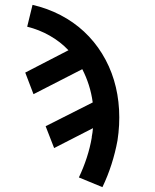

<svg xmlns="http://www.w3.org/2000/svg" viewBox="-20 -548 640 791"><path d="M402 223 305 183Q324 143 337.5 101.5Q351 60 358 19V16Q360 7 361 -2Q362 -11 363 -20L203 62L168 -28L362 -126Q357 -163 346 -197.5Q335 -232 319 -263L118 -160L84 -249L262 -341Q229 -376 185 -401Q141 -426 92 -438L114 -528Q175 -514 229 -486Q283 -458 326 -418Q369 -378 400.5 -327Q432 -276 449.5 -218Q467 -160 470.5 -96.5Q474 -33 464 31Q455 80 439.5 128.5Q424 177 402 223Z"/></svg>

Font: Iosevka Aile Semibold
Style: Italic
Weight: 600
Italic angle: -9°
Designer: Belleve Invis
Foundry: Belleve Invis
Version: Version 31.1.0; ttfautohint (v1.8.4)